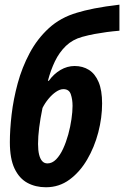

<svg xmlns="http://www.w3.org/2000/svg" viewBox="-20 -788 529 818"><path d="M175.8 9.8Q131.3 9.8 96.7 -9Q62 -27.8 42 -69.8Q22 -111.8 22 -182.1Q22 -235.4 29.5 -300.3Q37.1 -365.2 55.4 -432.9Q73.7 -500.5 106.2 -561.5Q138.7 -622.6 188.2 -668Q237.8 -713.4 308.1 -733.9Q322.3 -738.3 340.8 -742.9Q359.4 -747.6 382.1 -752Q404.8 -756.3 431.4 -760.5Q458 -764.6 488.8 -768.1V-657.2Q460.4 -654.8 434.8 -651.4Q409.2 -647.9 383.8 -643.3Q358.4 -638.7 330.1 -630.9Q289.1 -619.6 260.7 -592.3Q232.4 -564.9 214.1 -526.9Q195.8 -488.8 184.1 -443.8H188Q209 -473.1 237.8 -490Q266.6 -506.8 297.9 -506.8Q332.5 -506.8 358.9 -490.2Q385.3 -473.6 400.1 -438.5Q415 -403.3 415 -347.2Q415 -286.6 398.7 -223.9Q382.3 -161.1 351.3 -108.2Q320.3 -55.2 276.1 -22.7Q231.9 9.8 175.8 9.8ZM182.1 -91.8Q202.1 -91.8 219 -108.9Q235.8 -126 248.8 -154.1Q261.7 -182.1 270.8 -215.1Q279.8 -248 284.4 -280Q289.1 -312 289.1 -336.9Q289.1 -364.3 281.7 -386.2Q274.4 -408.2 250 -408.2Q235.4 -408.2 218.5 -396.7Q201.7 -385.3 186.5 -366.9Q171.4 -348.6 161.1 -328.1Q151.9 -283.7 147 -245.1Q142.1 -206.5 142.1 -174.8Q142.1 -147.5 146.7 -128.9Q151.4 -110.4 160.2 -101.1Q168.9 -91.8 182.1 -91.8Z"/></svg>

Font: Open Sans Condensed
Style: Italic
Weight: 400
Width: 3
Italic angle: -12°
Designer: Monotype Design Team
Foundry: Monotype Imaging Inc.
Version: Version 3.000